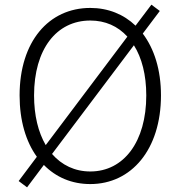

<svg xmlns="http://www.w3.org/2000/svg" viewBox="-20 -776 766 823"><path d="M554 -582C588 -528 607 -455 607 -367C607 -169 511 -41 367 -41C301 -41 245 -68 203 -116ZM176 -154C144 -209 126 -281 126 -367C126 -565 222 -688 367 -688C431 -688 485 -664 526 -619ZM665 -729 629 -756 561 -666C510 -715 443 -742 367 -742C189 -742 64 -598 64 -367C64 -259 91 -169 138 -104L60 0L96 27L168 -69C220 -16 288 13 367 13C543 13 670 -135 670 -367C670 -477 641 -567 592 -632Z"/></svg>

Font: Genne Gothic Light
Style: Regular
Weight: 300
Designer: Ryoko NISHIZUKA (kana & ideographs); Paul D. Hunt (Latin, Greek & Cyrillic); Wenlong ZHANG (bopomofo); Sandoll Communica
Foundry: Adobe Systems Incorporated
Version: Version 1.004;PS 1.004;hotconv 16.6.51;makeotf.lib2.5.65220